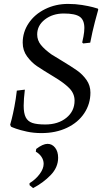

<svg xmlns="http://www.w3.org/2000/svg" viewBox="-20 -668 547 981"><path d="M36 -21 32 -31Q34 -37 40 -60.5Q46 -84 53.5 -122.5Q61 -161 66 -205L107 -210Q101 -161 101 -128Q101 -89 111.5 -68.5Q122 -48 145 -40Q168 -32 211 -32Q277 -32 319 -66Q361 -100 361 -154Q361 -190 334 -217.5Q307 -245 255 -276Q197 -311 169 -330Q141 -349 118.5 -379.5Q96 -410 96 -450Q96 -504 126.5 -549.5Q157 -595 210.5 -621.5Q264 -648 328 -648Q366 -648 399.5 -642.5Q433 -637 454 -631.5Q475 -626 480 -624L482 -619Q478 -606 465 -556.5Q452 -507 441 -450L405 -446L400 -451Q402 -458 406.5 -482Q411 -506 411 -525Q411 -566 387.5 -582.5Q364 -599 306 -599Q249 -599 209.5 -568.5Q170 -538 170 -492Q170 -462 189 -438.5Q208 -415 243 -390Q243 -390 297 -357Q345 -328 373.5 -308Q402 -288 422 -259.5Q442 -231 442 -195Q442 -137 410.5 -89.5Q379 -42 322 -15Q265 12 192 12Q152 12 117.5 4.5Q83 -3 62 -10.5Q41 -18 36 -21ZM223 67Q246 67 261.5 86.5Q277 106 277 138Q277 187 239 226.5Q201 266 149 293L131 278V268Q162 249 182.5 221.5Q203 194 203 169Q203 150 192 133.5Q181 117 163 107L165 93Q199 67 223 67Z"/></svg>

Font: Alegreya SC
Style: Italic
Weight: 400
Italic angle: -7°
Designer: Juan Pablo del Peral
Foundry: Huerta Tipografica
Version: Version 2.007; ttfautohint (v1.6)